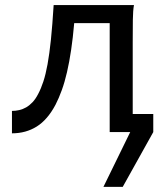

<svg xmlns="http://www.w3.org/2000/svg" viewBox="-20 -518 645 753"><path d="M410.2 -427.2H271Q266.1 -370.1 259 -322.5Q252 -274.9 242.9 -235.6Q233.9 -196.3 222.4 -164.6Q210.9 -132.8 197.8 -107.4Q166.5 -48.3 124 -21.7Q81.5 4.9 26.9 4.9V-83Q41 -83 55.2 -86.2Q69.3 -89.4 82.5 -96.9Q95.7 -104.5 107.7 -117.2Q119.6 -129.9 129.4 -148.9Q141.1 -170.9 150.1 -198.5Q159.2 -226.1 166.5 -266.1Q173.8 -306.2 179.7 -362.3Q185.5 -418.5 190.4 -498H505.4Q501.5 -477.5 501 -439.7Q500.5 -401.9 500.5 -351.6V-70.8H581.1V0L461.4 214.8H385.7L490.7 0H410.2Z"/></svg>

Font: Andika CyrE
Style: Regular
Weight: 400
Designer: Victor Gaultney, Annie Olsen, Julie Remington, Don Collingsworth, Eric Hays, Becca Hirsbrunner
Foundry: SIL International
Version: Version 5.000